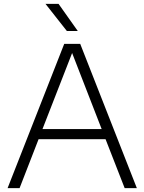

<svg xmlns="http://www.w3.org/2000/svg" viewBox="-20 -965 741 985"><path d="M19 0 309.5 -740H391.5L682 0H619.5L521.5 -251H178L80.5 0ZM198 -303H501.5L350 -693ZM323 -806 213.5 -945H280.5L379 -806Z"/></svg>

Font: Encode Sans Semi Expanded Light
Style: Regular
Weight: 300
Width: 6
Designer: Multiple Designers
Foundry: Impallari Type
Version: Version 3.000; ttfautohint (v1.8.3) -l 8 -r 50 -G 200 -x 14 